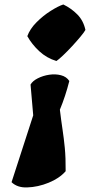

<svg xmlns="http://www.w3.org/2000/svg" viewBox="-20 -611 395 844"><path d="M228 -342.8Q185.5 -355.5 152.8 -385.7Q120.1 -416 100.1 -452.1Q111.8 -484.4 140.9 -513.4Q169.9 -542.5 202.9 -563.2Q235.8 -584 258.3 -591.3Q293 -574.7 319.8 -547.6Q346.7 -520.5 355.5 -479.5Q351.1 -470.7 334.7 -450.9Q318.4 -431.2 297.4 -408.4Q276.4 -385.7 257.1 -367.4Q237.8 -349.1 228 -342.8ZM99.1 212.9Q56.2 214.4 30.8 189.9L126 -104L114.3 -239.3Q123.5 -255.4 146.2 -266.8Q168.9 -278.3 196.3 -282.5Q223.6 -286.6 248 -280.3Q272.5 -273.9 284.7 -254.9Q267.6 -187.5 243.2 -128.9Q249 -80.6 254.9 -41.7Q260.7 -2.9 264.9 39.6Q269 82 268.6 141.6Q241.2 172.9 194.1 192.1Q147 211.4 99.1 212.9Z"/></svg>

Font: Fruktur
Style: Italic
Weight: 400
Italic angle: -8°
Designer: Viktoriya Grabowska, Eben Sorkin
Foundry: Viktoriya Grabowska
Version: Version 1.008; ttfautohint (v1.8.4.7-5d5b)